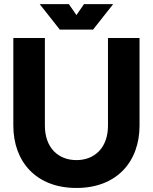

<svg xmlns="http://www.w3.org/2000/svg" viewBox="-20 -909 750 942"><path d="M317.9 -888.7H174.8L273.4 -763.7H436.5L535.2 -888.7H392.1L355 -835ZM200.2 -722.7H45.4V-293C45.4 -117.2 155.8 13.2 355 13.2C554.2 13.2 664.6 -117.2 664.6 -293V-722.7H509.8V-293C509.8 -184.1 444.3 -123.5 355 -123.5C265.6 -123.5 200.2 -184.1 200.2 -293Z"/></svg>

Font: Giphurs ExtraBold
Style: Regular
Weight: 800
Version: Version 1.000